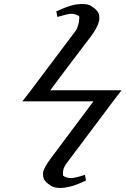

<svg xmlns="http://www.w3.org/2000/svg" viewBox="-20 -786 622 951"><path d="M352.1 -629.9Q365.2 -647 371.1 -678.2Q372.1 -682.1 372.1 -692.9H373Q373 -692.9 372.1 -706.1Q351.1 -718.3 332 -717.8Q317.9 -717.8 264.2 -702.1L258.8 -730Q259.8 -730 265.4 -732.4Q271 -734.9 277.8 -737.8Q297.9 -747.6 324.2 -755.9Q354 -765.6 383.8 -766.1Q417 -766.1 429.2 -757.8Q468.3 -733.9 471.2 -709Q473.1 -694.8 471.2 -684.1Q464.4 -651.9 431.2 -606.9Q277.3 -404.8 229 -338.9H582L541 -285.2L314 17.1Q292 43.9 292 68.8V70.8Q292 73.7 292.2 77.6Q292.5 81.5 292.5 82.5Q292.5 83.5 292 84Q309.1 95.7 332 96.2Q350.1 96.2 400.9 80.1L405.8 107.9Q397.9 111.8 388.2 116.2Q363.3 127.4 339.8 134.8Q306.6 144.5 279.8 145Q251 145 235.8 136.2Q196.8 113.3 193.8 87.9Q192.4 74.2 193.8 66.9Q197.8 43 234.9 -5.9L442.9 -284.2H90.8L131.8 -336.9Z"/></svg>

Font: Linux Libertine
Style: Semibold Italic
Weight: 600
Italic angle: -11.5°
Designer: Philipp H. Poll
Foundry: Philipp H. Poll
Version: Version 5.1.2 ; ttfautohint (v0.9)